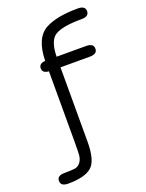

<svg xmlns="http://www.w3.org/2000/svg" viewBox="-186 -690 655 861"><g transform="rotate(-20 141.5 -259.0)"><path d="M132.8 -44.9Q132.8 45.9 99.6 74.2Q66.4 102.5 -12.7 102.5Q-47.9 102.5 -47.9 77.1Q-47.9 51.8 -12.7 51.8Q22.5 51.8 38.1 49.3Q53.7 46.9 64.5 32.7Q75.2 18.6 76.7 -2.4Q78.1 -23.4 78.1 -71.3V-400.4Q47.9 -402.3 47.9 -425.3Q47.9 -448.2 78.1 -450.2Q80.1 -558.6 140.6 -591.8Q195.3 -621.1 295.9 -621.1Q331.1 -621.1 331.1 -595.7Q331.1 -570.3 295.9 -570.3Q205.1 -570.3 169.4 -548.8Q133.8 -527.3 132.8 -450.2H273.4Q308.6 -450.2 308.6 -424.8Q308.6 -399.4 273.4 -399.4H132.8Z"/></g></svg>

Font: Jura
Style: Book
Weight: 400
Version: Version 2.5